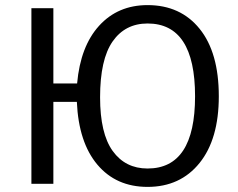

<svg xmlns="http://www.w3.org/2000/svg" viewBox="-20 -720 934 752"><path d="M558 -700Q687 -700 762 -607Q837 -514 837 -343Q837 -175 761.5 -81.5Q686 12 558 12Q435 12 361.5 -75Q288 -162 281 -321H189V0H103V-688H189V-393H282Q295 -539 368.5 -619.5Q442 -700 558 -700ZM558 -60Q744 -60 744 -343Q744 -628 558 -628Q470 -628 421 -557.5Q372 -487 372 -339Q372 -197 421.5 -128.5Q471 -60 558 -60Z"/></svg>

Font: FiraGO Book
Style: Regular
Weight: 350
Designer: bBox Type
Foundry: bBox Type GmbH
Version: Version 1.001;PS 001.001;hotconv 1.0.88;makeotf.lib2.5.64775